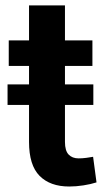

<svg xmlns="http://www.w3.org/2000/svg" viewBox="-20 -677 398 707"><path d="M234.9 9.8Q164.6 9.8 125.7 -29.5Q86.9 -68.8 86.9 -154.3V-434.1H12.2V-528.3H86.9V-657.2H219.2V-528.3H320.3V-434.1H219.2V-154.3Q219.2 -122.1 232.7 -107.9Q246.1 -93.8 269.5 -93.8Q282.2 -93.8 297.4 -95.7Q312.5 -97.7 322.8 -99.6L335.4 -5.4Q314 1.5 287.1 5.6Q260.3 9.8 234.9 9.8ZM7.8 -290.5V-366.2H323.7V-290.5Z"/></svg>

Font: Roboto Slab SemiBold
Style: Regular
Weight: 600
Designer: Google
Version: Version 2.001; ttfautohint (v1.8.3)